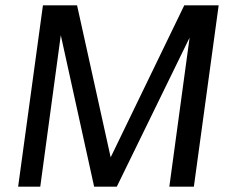

<svg xmlns="http://www.w3.org/2000/svg" viewBox="-20 -700 867 720"><path d="M48 0H131L208 -568L333 0H418L691 -559L615 0H707L800 -680H671L395 -110L269 -680H141Z"/></svg>

Font: Ronzino Oblique
Style: Italic
Weight: 400
Italic angle: -8°
Designer: Nunzio Mazzaferro
Foundry: Collletttivo
Version: Version 1.000;Glyphs 3.3 (3337)